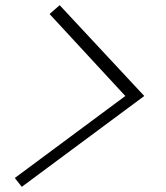

<svg xmlns="http://www.w3.org/2000/svg" viewBox="-20 -770 640 740"><path d="M64 -50 37 -84 463 -400 171 -716 210 -750 536 -400Z"/></svg>

Font: Victor Mono Thin Thin
Style: Italic
Weight: 250
Italic angle: -12°
Monospace: yes
Version: Version 1.561;gftools[0.9.30]